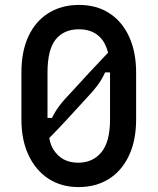

<svg xmlns="http://www.w3.org/2000/svg" viewBox="-20 -740 640 780"><path d="M301 -720Q372 -720 424 -686.5Q476 -653 504.5 -591Q533 -529 533 -445V-255Q533 -169 503.5 -107Q474 -45 421.5 -12.5Q369 20 299 20Q229 20 177 -14Q125 -48 96 -109.5Q67 -171 67 -255V-445Q67 -532 96 -593.5Q125 -655 178 -687.5Q231 -720 301 -720ZM300 -621Q240 -621 206.5 -580Q173 -539 173 -445V-261H191Q204 -287 221.5 -310.5Q239 -334 272 -368Q309 -409 345 -447.5Q381 -486 419 -526Q409 -566 387 -588Q356 -621 300 -621ZM196 -134Q230 -79 297 -79Q357 -79 392 -121.5Q427 -164 427 -255V-446H407Q394 -417 376 -393Q358 -369 334 -344Q294 -300 257 -260Q220 -220 180 -179Q186 -150 196 -134Z"/></svg>

Font: Recursive Mn Lnr St Med
Style: Regular
Weight: 500
Monospace: yes
Version: Version 1.079;hotconv 1.0.112;makeotfexe 2.5.65598; ttfautoh